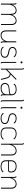

<svg xmlns="http://www.w3.org/2000/svg" viewBox="2552 -3302 760 5903"><g transform="rotate(90 2931.5 -350.0)"><path d="M749 -322V0H719V-312Q719 -380 691 -417Q663 -454 612 -454Q546 -454 498 -400Q450 -346 435 -255V0H405V-312Q405 -380 377 -417Q349 -454 298 -454Q232 -454 184 -400Q136 -346 121 -255V0H91V-420Q91 -434 87 -442Q83 -450 70 -462L89 -480Q107 -469 114 -454.5Q121 -440 121 -414V-336Q145 -406 192.5 -443Q240 -480 306 -480Q361 -480 396 -441Q431 -402 435 -336Q459 -406 506.5 -443Q554 -480 620 -480Q679 -480 714 -437Q749 -394 749 -322Z M1304 -8 1283 10Q1265 -1 1258 -15.5Q1251 -30 1251 -56V-125Q1226 -60 1177 -25Q1128 10 1060 10Q991 10 953 -34Q915 -78 915 -158V-470H945V-158Q945 -90 977 -53Q1009 -16 1068 -16Q1136 -16 1186 -68Q1236 -120 1251 -206V-470H1281V-50Q1281 -36 1285.5 -28Q1290 -20 1304 -8Z M1412 -66 1433 -85Q1464 -46 1495.5 -31Q1527 -16 1579 -16Q1649 -16 1686.5 -43.5Q1724 -71 1724 -121Q1724 -165 1688.5 -188.5Q1653 -212 1563 -227Q1491 -240 1457.5 -271Q1424 -302 1424 -357Q1424 -412 1467 -446Q1510 -480 1579 -480Q1697 -480 1741 -406L1719 -389Q1676 -454 1579 -454Q1524 -454 1489 -426.5Q1454 -399 1454 -355Q1454 -313 1483 -289.5Q1512 -266 1579 -255Q1673 -239 1713.5 -207.5Q1754 -176 1754 -119Q1754 -57 1708.5 -23.5Q1663 10 1579 10Q1521 10 1481.5 -8Q1442 -26 1412 -66Z M1868 -631Q1868 -644 1876.5 -652.5Q1885 -661 1898 -661Q1911 -661 1919.5 -652.5Q1928 -644 1928 -631Q1928 -618 1919.5 -609.5Q1911 -601 1898 -601Q1885 -601 1876.5 -609.5Q1868 -618 1868 -631ZM1883 -56V-470H1913V-50Q1913 -37 1917 -28.5Q1921 -20 1934 -8L1915 10Q1897 -1 1890 -15.5Q1883 -30 1883 -56Z M2394 -170 2436 0H2406L2364 -170Q2350 -223 2323.5 -246Q2297 -269 2243 -273L2120 -152V0H2090V-649Q2090 -663 2086 -671Q2082 -679 2069 -691L2090 -709Q2107 -698 2113.5 -683.5Q2120 -669 2120 -643V-191L2401 -470H2442L2267 -297Q2319 -291 2349.5 -260.5Q2380 -230 2394 -170Z M2930 -8 2909 10Q2892 -1 2885.5 -16Q2879 -31 2879 -56V-82Q2854 -36 2804.5 -13Q2755 10 2684 10Q2613 10 2572.5 -25Q2532 -60 2532 -122Q2532 -249 2698 -262L2790 -269Q2837 -273 2856.5 -285Q2876 -297 2879 -324V-331Q2879 -387 2840 -420.5Q2801 -454 2735 -454Q2670 -454 2634.5 -439.5Q2599 -425 2575 -389L2553 -406Q2575 -444 2619.5 -462Q2664 -480 2735 -480Q2815 -480 2862 -439.5Q2909 -399 2909 -331V-50Q2909 -37 2913 -28.5Q2917 -20 2930 -8ZM2879 -174V-268Q2853 -248 2777 -242L2703 -237Q2562 -227 2562 -122Q2562 -73 2594 -45.5Q2626 -18 2684 -18Q2773 -18 2826 -60.5Q2879 -103 2879 -174Z M3063 -56V-650Q3063 -664 3059 -672Q3055 -680 3042 -692L3061 -710Q3079 -699 3086 -684.5Q3093 -670 3093 -644V-50Q3093 -37 3097 -28.5Q3101 -20 3114 -8L3095 10Q3077 -1 3070 -15.5Q3063 -30 3063 -56Z M3261 -631Q3261 -644 3269.5 -652.5Q3278 -661 3291 -661Q3304 -661 3312.5 -652.5Q3321 -644 3321 -631Q3321 -618 3312.5 -609.5Q3304 -601 3291 -601Q3278 -601 3269.5 -609.5Q3261 -618 3261 -631ZM3276 -56V-470H3306V-50Q3306 -37 3310 -28.5Q3314 -20 3327 -8L3308 10Q3290 -1 3283 -15.5Q3276 -30 3276 -56Z M3450 -66 3471 -85Q3502 -46 3533.5 -31Q3565 -16 3617 -16Q3687 -16 3724.5 -43.5Q3762 -71 3762 -121Q3762 -165 3726.5 -188.5Q3691 -212 3601 -227Q3529 -240 3495.5 -271Q3462 -302 3462 -357Q3462 -412 3505 -446Q3548 -480 3617 -480Q3735 -480 3779 -406L3757 -389Q3714 -454 3617 -454Q3562 -454 3527 -426.5Q3492 -399 3492 -355Q3492 -313 3521 -289.5Q3550 -266 3617 -255Q3711 -239 3751.5 -207.5Q3792 -176 3792 -119Q3792 -57 3746.5 -23.5Q3701 10 3617 10Q3559 10 3519.5 -8Q3480 -26 3450 -66Z M3899 -159V-311Q3899 -387 3950.5 -433.5Q4002 -480 4088 -480Q4150 -480 4192 -462.5Q4234 -445 4268 -404L4246 -385Q4212 -424 4178 -439Q4144 -454 4088 -454Q4016 -454 3972.5 -415Q3929 -376 3929 -311V-159Q3929 -90 3972 -53Q4015 -16 4095 -16Q4148 -16 4188 -33.5Q4228 -51 4251 -84L4272 -64Q4242 -26 4199 -8Q4156 10 4095 10Q4000 10 3949.5 -33.5Q3899 -77 3899 -159Z M4759 -322V0H4729V-312Q4729 -380 4698 -417Q4667 -454 4611 -454Q4543 -454 4493 -399.5Q4443 -345 4428 -255V0H4398V-650Q4398 -664 4394 -672Q4390 -680 4377 -692L4396 -710Q4414 -699 4421 -684.5Q4428 -670 4428 -644V-336Q4453 -406 4502 -443Q4551 -480 4619 -480Q4683 -480 4721 -437Q4759 -394 4759 -322Z M5261 -78 5282 -59Q5221 10 5107 10Q5006 10 4956.5 -31Q4907 -72 4907 -156V-314Q4907 -391 4957 -435.5Q5007 -480 5093 -480Q5186 -480 5234.5 -435Q5283 -390 5283 -304Q5283 -255 5262.5 -236Q5242 -217 5188 -217H4937V-156Q4937 -85 4979 -50.5Q5021 -16 5107 -16Q5205 -16 5261 -78ZM4937 -314V-243H5188Q5226 -243 5239.5 -256Q5253 -269 5253 -304Q5253 -377 5211.5 -415.5Q5170 -454 5093 -454Q5022 -454 4979.5 -416Q4937 -378 4937 -314Z M5780 -322V0H5750V-312Q5750 -380 5719 -417Q5688 -454 5632 -454Q5564 -454 5514 -399.5Q5464 -345 5449 -255V0H5419V-420Q5419 -434 5415 -442Q5411 -450 5398 -462L5417 -480Q5435 -469 5442 -454.5Q5449 -440 5449 -414V-336Q5474 -406 5523 -443Q5572 -480 5640 -480Q5704 -480 5742 -437Q5780 -394 5780 -322Z"/></g></svg>

Font: KoHo ExtraLight
Style: Regular
Weight: 275
Version: Version 1.000; ttfautohint (v1.6)